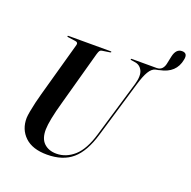

<svg xmlns="http://www.w3.org/2000/svg" viewBox="-146 -991 1141 1146"><g transform="rotate(20 424.0 -418.0)"><path d="M515 -208 621.5 -566.5Q638 -624 623 -654Q608 -684 575.5 -688.5L553 -692Q546.5 -692.5 546.5 -696.5Q546.5 -700 552 -700H710Q752 -700 760.5 -754L769 -794.5Q780.5 -846.5 818.5 -846.5Q856 -846.5 846.5 -802.5Q830 -713 731 -694Q730 -693 727 -692.5L706.5 -688.5Q683.5 -683 665.8 -653.5Q648 -624 631 -565.5L525 -209Q491 -93.5 431 -41.8Q371 10 270.5 10Q178 10 129.8 -36Q81.5 -82 82.5 -154.5Q83 -169.5 88 -197.2Q93 -225 100.5 -257Q108 -289 116 -317L213 -665.5Q217.5 -683 198 -685.5L151 -692Q144.5 -692.5 144.5 -696.5Q144.5 -700 150.5 -700H418.5Q423 -700 423 -697Q423 -693.5 416.5 -692.5L367 -685Q358.5 -683.5 354 -677.8Q349.5 -672 344.5 -655L251.5 -317.5Q231.5 -247 222.8 -202.2Q214 -157.5 213.5 -129.5Q212.5 -71.5 242.2 -43Q272 -14.5 321.5 -14.5Q383 -14.5 433.8 -59.5Q484.5 -104.5 515 -208Z"/></g></svg>

Font: Fraunces 144pt SemiBold
Style: Italic
Weight: 600
Italic angle: -16°
Version: Version 1.000;[0bf87f6ff]